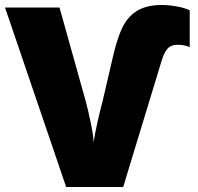

<svg xmlns="http://www.w3.org/2000/svg" viewBox="-20 -744 787 764"><path d="M624 -724.1Q651.9 -724.1 683.8 -718.3Q715.8 -712.4 734.9 -703.1V-556.2Q716.3 -565.9 686 -565.9Q660.2 -565.9 646.2 -549.8Q632.3 -533.7 622.1 -499L470.2 0H243.2L0 -713.9H216.8L321.8 -338.9Q329.6 -310.5 340.6 -257.6Q351.6 -204.6 353 -176.8Q356 -205.1 367.4 -255.9Q378.9 -306.6 387.2 -336.9L432.1 -529.8Q451.7 -610.4 474.9 -648.9Q498 -687.5 534.2 -705.8Q570.3 -724.1 624 -724.1Z"/></svg>

Font: OpenSansExtrabold
Style: Regular
Weight: 800
Foundry: Ascender Corporation
Version: Version 1.10